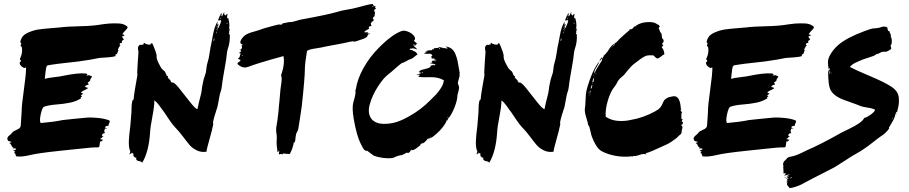

<svg xmlns="http://www.w3.org/2000/svg" viewBox="-20 -787 4684 989"><path d="M610.5 -609.5Q620 -609.5 621 -604.8Q621 -603.8 618.6 -602.9Q616.2 -601.9 612.9 -601Q609.5 -600 608.6 -599Q607.6 -598.1 613.3 -590.5Q620 -582.9 616.2 -581Q611.4 -581 606.7 -573.3Q609.5 -569.5 608.6 -567.6Q607.6 -565.7 605.2 -565.7Q602.9 -565.7 599.5 -564.8Q596.2 -563.8 595.2 -561.9H599L597.1 -560L595.2 -557.1Q596.2 -556.2 597.6 -556.2Q599 -556.2 600 -552.4Q594.3 -548.6 586.7 -531.4L591.4 -528.6Q587.6 -526.7 586.7 -521Q585.7 -515.2 583.3 -511Q581 -506.7 574.3 -505.7Q574.3 -501.9 576.2 -498.1Q561.9 -493.3 533.3 -491.4Q504.8 -489.5 492.4 -488.6Q454.3 -480 384.8 -470.5Q368.6 -468.6 338.1 -465.2Q307.6 -461.9 283.8 -459Q260 -456.2 249.5 -454.3Q245.7 -453.3 238.1 -452.4Q230.5 -451.4 226.7 -450.5Q222.9 -449.5 221 -446.7Q216.2 -441 210.5 -381Q225.7 -385.7 259.5 -389.5Q293.3 -393.3 303.8 -396.2Q382.9 -412.4 420 -408.6Q432.4 -406.7 428.6 -401Q426.7 -398.1 423.8 -396.2Q439 -402.9 446.7 -396.2Q453.3 -394.3 453.8 -392.4Q454.3 -390.5 451.9 -388.1Q449.5 -385.7 447.1 -381.9Q444.8 -378.1 444.8 -375.2Q444.8 -371.4 441.9 -369Q439 -366.7 436.7 -365.2Q434.3 -363.8 432.4 -361.9Q430.5 -360 433.3 -359Q439 -352.4 435.2 -351.4Q431.4 -350.5 424.8 -347.6Q418.1 -344.8 418.1 -340Q420 -338.1 427.6 -336.2Q435.2 -334.3 431.4 -331.4Q426.7 -327.6 409.5 -320Q398.1 -313.3 397.6 -311Q397.1 -308.6 408.6 -304.8L402.9 -300Q401.9 -300 400 -298.6Q398.1 -297.1 396.2 -296.2Q396.2 -295.2 399.5 -293.3Q402.9 -291.4 402.9 -289.5Q401.9 -289.5 400.5 -289Q399 -288.6 397.1 -287.6L395.2 -286.7Q396.2 -284.8 397.1 -282.9Q398.1 -281.9 398.1 -281Q373.3 -264.8 340.5 -258.1Q307.6 -251.4 269 -248.6Q230.5 -245.7 206.7 -237.1Q197.1 -233.3 189.5 -196.7Q181.9 -160 190.5 -153.3Q257.1 -159 302.9 -168.6Q312.4 -169.5 361 -174.8Q409.5 -180 430 -181.4Q450.5 -182.9 484.8 -179.5Q519 -176.2 542.9 -166.7Q545.7 -163.8 545.2 -160Q544.8 -156.2 542.9 -153.8Q541 -151.4 540 -147.6Q539 -143.8 540 -140Q522.9 -137.1 520 -135.2Q523.8 -134.3 527.6 -133.3Q526.7 -132.4 523.8 -131.4Q518.1 -127.6 518.6 -127.1Q519 -126.7 524.3 -125.7Q529.5 -124.8 533.3 -123.8Q530.5 -121.9 521 -122.9Q513.3 -113.3 521 -101Q508.6 -101.9 504.8 -90.5Q504.8 -88.6 505.2 -88.1Q505.7 -87.6 508.6 -87.1Q511.4 -86.7 513.3 -85.7Q513.3 -84.8 508.6 -82.9Q503.8 -81 504.8 -77.1L497.1 -72.4L496.2 -70.5Q499 -70.5 502.9 -68.6Q508.6 -66.7 510.5 -66.7L509.5 -65.7Q504.8 -57.1 495.2 -58.1Q495.2 -54.3 494.3 -48.6Q492.4 -32.4 490.5 -30Q488.6 -27.6 478.1 -27.6Q474.3 -27.6 465.7 -27.6Q457.1 -27.6 448.6 -26.7Q421 -23.8 368.6 -18.6Q316.2 -13.3 291.4 -10.5Q174.3 1.9 137.1 11.4Q89.5 22.9 62.9 18.1Q61.9 17.1 61.4 13.3Q61 9.5 59 5.7Q57.1 1.9 53.3 1Q52.4 -1.9 59 -5.7Q58.1 -6.7 53.8 -8.1Q49.5 -9.5 49 -10Q48.6 -10.5 50 -11.4Q51.4 -12.4 53.8 -13.3Q56.2 -14.3 58.6 -15.2Q61 -16.2 62.4 -17.6Q63.8 -19 62.9 -21Q53.3 -22.9 47.6 -26.7Q41.9 -30.5 40.5 -34.8Q39 -39 35.7 -43.8Q32.4 -48.6 28.6 -49.5Q26.7 -50.5 30.5 -51.4Q32.4 -52.4 35.2 -53.3Q41 -55.2 40 -55.2Q39 -57.1 31 -58.6Q22.9 -60 21.9 -61.9Q16.2 -69.5 18.1 -75.7Q20 -81.9 23.3 -85.2Q26.7 -88.6 32.9 -93.3Q39 -98.1 41.9 -102.9Q46.7 -110.5 66.2 -118.6Q85.7 -126.7 86.7 -139Q86.7 -145.7 89 -172.4Q91.4 -199 91.4 -210.5Q91.4 -244.8 102.9 -323.8Q114.3 -402.9 114.3 -439Q112.4 -440 108.1 -437.6Q103.8 -435.2 102.9 -437.1Q95.2 -441.9 91.9 -444.3Q88.6 -446.7 85.2 -451.4Q81.9 -456.2 81 -462.9Q81 -464.8 84.8 -468.6Q88.6 -472.4 88.6 -474.3L86.7 -476.2Q84.8 -477.1 83.3 -479.5Q81.9 -481.9 82.9 -483.8L89.5 -501Q94.3 -514.3 93.8 -531.4Q93.3 -548.6 86.7 -549.5Q85.7 -550.5 86.2 -552.4Q86.7 -554.3 88.1 -558.6Q89.5 -562.9 89.5 -563.8Q89.5 -565.7 87.1 -566.7Q84.8 -567.6 84.8 -569.5Q85.7 -581.9 93.3 -594.3Q102.9 -610.5 130 -621.4Q157.1 -632.4 181.9 -635.7Q206.7 -639 242.9 -641.9Q279 -644.8 288.6 -645.7Q324.8 -650.5 392.4 -651.9Q460 -653.3 501.9 -661Q509.5 -661.9 519.5 -663.3Q529.5 -664.8 541.4 -665.7Q553.3 -666.7 566.7 -666.7Q580 -666.7 591.4 -666.2Q602.9 -665.7 612.4 -662.9Q621.9 -660 626.7 -656.2Q635.2 -652.4 636.7 -648.6Q638.1 -644.8 634.8 -640Q631.4 -635.2 626.7 -631Q621.9 -626.7 617.1 -620.5Q612.4 -614.3 610.5 -609.5ZM54.3 -20Q51.4 -21.9 48.6 -21.9Q45.7 -21.9 44.8 -21Q44.8 -20 45.7 -19Q46.7 -18.1 47.6 -19Q53.3 -19 54.3 -20Z M1158.1 -609.5Q1162.9 -617.1 1163.8 -603.8Q1164.8 -569.5 1155.2 -541Q1148.6 -523.8 1144.8 -479Q1143.8 -469.5 1129.5 -390.5Q1127.6 -381.9 1125.7 -366.2Q1123.8 -350.5 1121.9 -336.7Q1120 -322.9 1116.2 -313.3Q1112.4 -302.9 1110 -289Q1107.6 -275.2 1105.7 -265.2Q1103.8 -255.2 1101.4 -242.9Q1099 -230.5 1095.2 -221.9Q1094.3 -219 1090.5 -206.2Q1086.7 -193.3 1083.8 -184.8Q1081 -176.2 1079 -165.7Q1076.2 -156.2 1078.1 -150.5Q1079 -145.7 1075.7 -134.3Q1072.4 -122.9 1072.4 -119Q1070.5 -111.4 1066.7 -97.6Q1062.9 -83.8 1061.9 -80Q1060 -72.4 1055.7 -57.1Q1051.4 -41.9 1048.1 -29Q1044.8 -16.2 1043.8 -5.7Q1017.1 -1 993.8 -12.4Q970.5 -23.8 956.7 -40Q942.9 -56.2 922.9 -82.9Q902.9 -109.5 891.4 -121Q881 -131.4 870 -145.2Q859 -159 844.8 -180.5Q830.5 -201.9 826.7 -207.6Q823.8 -211.4 815.7 -222.4Q807.6 -233.3 802.4 -241Q797.1 -248.6 789.5 -257.1Q781.9 -265.7 775.2 -269.5Q775.2 -240 764.8 -185.7Q754.3 -131.4 753.3 -107.6Q746.7 -3.8 712.4 51.4Q708.6 44.8 700 43.8Q691.4 42.9 685.7 39Q680 35.2 681.9 24.8Q680 21.9 677.1 24.8Q677.1 26.7 675.2 26.7Q675.2 21.9 670 19Q664.8 16.2 667.6 6.7Q666.7 2.9 662.9 0Q661.9 1 661.4 2.9Q661 4.8 659 5.7L657.1 -1Q654.3 0 654.3 4.8Q650.5 3.8 648.6 8.6Q646.7 8.6 647.6 4.8Q648.6 1 650.5 -2.9Q651.4 -5.7 650.5 -9.5Q646.7 -16.2 644.8 -30.5Q642.9 -44.8 643.8 -62.4Q644.8 -80 646.2 -95.2Q647.6 -110.5 649.5 -123.8Q651.4 -137.1 651.4 -139Q652.4 -150.5 654.3 -174.8Q656.2 -199 657.1 -210.5Q657.1 -212.4 657.6 -230.5Q658.1 -248.6 660 -259.5Q661.9 -270.5 666.7 -276.2Q667.6 -272.4 668.6 -271.4Q668.6 -282.9 670.5 -296.7Q672.4 -310.5 675.2 -327.6Q678.1 -344.8 680 -355.2Q681 -361.9 683.3 -374.3Q685.7 -386.7 687.1 -395.7Q688.6 -404.8 686.7 -413.3L689.5 -464.8Q691.4 -489.5 692.4 -506.7L693.3 -522.9Q689.5 -532.4 691 -542.4Q692.4 -552.4 702.9 -557.1L704.8 -556.2L705.7 -555.2Q706.7 -555.2 711 -556.2Q715.2 -557.1 718.1 -558.1Q721 -559 721 -560Q721 -561.9 720 -563.8Q719 -566.7 721.9 -566.7Q729.5 -560 740.5 -558.1Q751.4 -556.2 755.2 -557.1Q755.2 -561 756.2 -561Q759 -561 761.9 -565.7Q763.8 -565.7 769.5 -552.9Q775.2 -540 781.4 -522.4Q787.6 -504.8 786.7 -495.2Q785.7 -484.8 797.1 -461.4Q808.6 -438.1 815.2 -430.5Q815.2 -432.4 821.9 -424.8Q828.6 -418.1 829.5 -419Q835.2 -408.6 835.2 -401.9Q836.2 -402.9 838.1 -403.8Q837.1 -397.1 841 -396.2Q843.8 -395.2 845.7 -394.3Q844.8 -391.4 843.8 -388.6Q845.7 -384.8 855.2 -376.2Q857.1 -373.3 858.1 -373.3Q859 -365.7 865.7 -361Q874.3 -367.6 901 -334.8Q927.6 -301.9 956.7 -264.3Q985.7 -226.7 997.1 -224.8Q1001 -247.6 1016.2 -305.7Q1018.1 -313.3 1019 -322.4Q1020 -331.4 1021.4 -341Q1022.9 -350.5 1024.8 -358.1Q1027.6 -376.2 1036.2 -400Q1041 -410.5 1042.9 -431.4Q1044.8 -452.4 1048.6 -462.9Q1055.2 -481.9 1060 -515.7Q1064.8 -549.5 1068.6 -562.9Q1070.5 -570.5 1075.2 -598.6Q1080 -626.7 1086.7 -646.2Q1093.3 -665.7 1101 -675.2Q1101.9 -675.2 1101.4 -673.3Q1101 -671.4 1100 -667.1Q1099 -662.9 1099 -660Q1101 -659 1102.9 -661.9Q1104.8 -663.8 1105.7 -662.9Q1101.9 -650.5 1099 -636.2Q1104.8 -640 1113.3 -661Q1121.9 -681.9 1117.1 -685.7Q1113.3 -681 1113.3 -680Q1110.5 -682.9 1109 -683.3Q1107.6 -683.8 1105.2 -681.9Q1102.9 -680 1101.9 -680Q1109.5 -700 1113.8 -709.5Q1118.1 -719 1122.9 -718.1Q1122.9 -717.1 1121.9 -713.3Q1121 -709.5 1120.5 -706.7Q1120 -703.8 1121 -702.9Q1126.7 -704.8 1133.3 -722.9L1135.2 -725.7Q1135.2 -724.8 1135.2 -722.9Q1135.2 -721 1134.8 -718.6Q1134.3 -716.2 1134.3 -715.2Q1136.2 -713.3 1137.6 -710.5Q1139 -707.6 1139.5 -707.6Q1140 -707.6 1143.8 -708.6Q1144.8 -709.5 1146.7 -712.9Q1148.6 -716.2 1151.4 -716.2V-712.4Q1151.4 -711.4 1150.5 -706.7Q1148.6 -694.3 1150.5 -693.8Q1152.4 -693.3 1153.8 -692.9Q1155.2 -692.4 1156.2 -692.4Q1166.7 -651.4 1157.1 -634.3Q1161.9 -637.1 1162.9 -642.9Q1163.8 -641.9 1163.8 -638.1L1162.9 -634.3Q1162.9 -630.5 1161.9 -630.5Q1159 -626.7 1161 -623.8Q1161.9 -624.8 1160 -616.2Q1158.1 -611.4 1158.1 -609.5ZM1099 -655.2 1096.2 -653.3 1097.1 -646.7 1099 -649.5Q1100 -655.2 1099 -655.2ZM1095.2 -642.9Q1094.3 -643.8 1094.3 -644.8Q1095.2 -641 1096.2 -640ZM1079 -576.2 1083.8 -579Q1083.8 -581 1083.8 -583.3Q1083.8 -585.7 1083.8 -587.6Q1083.8 -589.5 1081.9 -588.6ZM1092.4 -633.3V-632.4L1094.3 -633.3Q1095.2 -637.1 1093.3 -638.1Q1093.3 -637.1 1092.9 -635.7Q1092.4 -634.3 1092.4 -633.3ZM1096.2 -617.1Q1099 -621.9 1097.1 -625.7Q1094.3 -619 1094.3 -615.2L1096.2 -616.2ZM1096.2 -618.1V-617.1Q1096.2 -617.1 1096.2 -618.1ZM1100 -629.5V-630.5Q1101 -633.3 1100 -635.2Q1099 -631.4 1098.1 -629.5ZM1116.2 -709.5 1115.2 -703.8 1117.1 -706.7 1119 -710.5Q1118.1 -712.4 1116.2 -709.5ZM1118.1 -691.4 1119 -697.1 1116.2 -694.3 1115.2 -687.6ZM1150.5 -665.7Q1152.4 -668.6 1151.4 -669.5Q1145.7 -669.5 1148.6 -663.8Z M1227.6 -501.9Q1224.8 -501 1225.2 -500Q1225.7 -499 1226.7 -498.6Q1227.6 -498.1 1227.6 -499Q1227.6 -499 1231.4 -501.9Q1231.4 -501.9 1227.6 -501.9ZM1905.7 -728.6Q1905.7 -728.6 1910.5 -727.6Q1912.4 -726.7 1911.9 -724.3Q1911.4 -721.9 1910.5 -714.8Q1909.5 -707.6 1909.5 -702.9Q1903.8 -702.9 1900 -689.5Q1903.8 -688.6 1904.8 -687.6Q1905.7 -676.2 1894.3 -675.2Q1895.2 -673.3 1893.3 -671Q1891.4 -668.6 1890 -666.7Q1888.6 -664.8 1890.5 -662.9Q1891.4 -656.2 1894.3 -654.3L1889.5 -652.4Q1880 -650.5 1879 -647.6L1880 -644.8Q1883.8 -641 1878.6 -637.6Q1873.3 -634.3 1865.2 -630Q1857.1 -625.7 1857.1 -621Q1860 -620 1864.3 -620.5Q1868.6 -621 1872.4 -620.5Q1876.2 -620 1877.1 -618.1Q1871.4 -613.3 1872.4 -613.8Q1873.3 -614.3 1881.9 -614.3Q1883.8 -614.3 1884.8 -613.3Q1886.7 -611.4 1883.8 -611.4L1875.2 -609.5Q1874.3 -602.9 1871.4 -599Q1868.6 -595.2 1862.4 -591.9Q1856.2 -588.6 1852.4 -587.1Q1848.6 -585.7 1836.7 -581.9Q1824.8 -578.1 1820 -576.2Q1807.6 -571.4 1802.9 -573.3Q1798.1 -575.2 1784.8 -572.4Q1758.1 -565.7 1707.6 -556.7Q1657.1 -547.6 1632.4 -541.9Q1628.6 -541 1615.2 -539Q1601.9 -537.1 1591.4 -535.2Q1581 -533.3 1571.4 -530Q1561.9 -526.7 1561 -521.9Q1551.4 -465.7 1550.5 -435.2Q1550.5 -386.7 1534.3 -239Q1533.3 -228.6 1526.2 -184.3Q1519 -140 1517.1 -126.7Q1516.2 -117.1 1509.5 -105.7Q1503.8 -97.1 1502.4 -78.6Q1501 -60 1498.1 -52.4Q1495.2 -52.4 1495.2 -55.2Q1495.2 -57.1 1494.3 -58.1Q1489.5 -23.8 1472.4 6.7Q1470.5 5.7 1455.7 5.2Q1441 4.8 1437.1 3.8Q1437.1 4.8 1436.7 6.2Q1436.2 7.6 1436.2 8.6Q1428.6 3.8 1417.1 8.6Q1416.2 8.6 1416.7 3.3Q1417.1 -1.9 1418.1 -6.7Q1419 -11.4 1418.1 -11.4Q1418.1 -13.3 1414.3 -6.7Q1410.5 -1.9 1409.5 -3.8Q1403.8 -46.7 1404.8 -57.1Q1407.6 -83.8 1402.9 -105.7Q1401.9 -120 1402.9 -129Q1403.8 -138.1 1407.1 -156.2Q1410.5 -174.3 1410.5 -181Q1411.4 -187.6 1412.9 -198.6Q1414.3 -209.5 1415.2 -221Q1416.2 -232.4 1417.1 -244.3Q1418.1 -256.2 1419.5 -267.1Q1421 -278.1 1421 -284.8Q1424.8 -334.3 1427.6 -347.6Q1434.3 -388.6 1427.6 -398.1Q1448.6 -459 1440 -498.1Q1304.8 -461 1259 -442.9Q1235.2 -433.3 1212.4 -449.5Q1197.1 -459 1207.6 -465.7Q1215.2 -470.5 1217.6 -473.3Q1220 -476.2 1217.1 -479Q1216.2 -480 1212.4 -481Q1201.9 -483.8 1207.6 -486.7Q1213.3 -488.6 1215.7 -499.5Q1218.1 -510.5 1221 -510.5Q1211.4 -513.3 1211.4 -515.2Q1221 -519 1221 -522.9Q1220 -524.8 1220 -527.1Q1220 -529.5 1219 -529.5Q1217.1 -533.3 1214.3 -529.5Q1214.3 -532.4 1215.7 -532.4Q1217.1 -532.4 1218.6 -531.9Q1220 -531.4 1221.9 -533.3Q1230.5 -541.9 1223.8 -553.3Q1229.5 -553.3 1230.5 -556.2Q1211.4 -563.8 1221.4 -581Q1231.4 -598.1 1245.7 -607.6Q1256.2 -614.3 1269.5 -618.6Q1282.9 -622.9 1300 -627.6Q1317.1 -632.4 1325.7 -636.2Q1338.1 -641 1377.6 -651.4Q1417.1 -661.9 1417.1 -661Q1426.7 -659 1433.3 -661Q1432.4 -663.8 1433.3 -664.8Q1436.2 -666.7 1446.2 -668.6Q1456.2 -670.5 1465.7 -672.4Q1475.2 -674.3 1478.1 -673.3Q1484.8 -673.3 1503.8 -679Q1522.9 -684.8 1527.6 -685.7Q1668.6 -711.4 1713.3 -724.8Q1736.2 -732.4 1766.2 -737.1Q1796.2 -741.9 1817.1 -747.6Q1881.9 -765.7 1900 -766.7Q1901.9 -757.1 1916.2 -752.4Q1916.2 -750.5 1913.3 -750.5L1911.4 -748.6Q1911.4 -747.6 1913.8 -745.7Q1916.2 -743.8 1916.2 -741Q1908.6 -740 1908.1 -735.2Q1907.6 -730.5 1905.7 -728.6ZM1899 -686.7Q1897.1 -685.7 1894.3 -687.6ZM1898.1 -751.4Q1903.8 -750.5 1903.8 -754.3L1898.1 -755.2Z M2345.7 -401.9Q2347.6 -401.9 2347.6 -403.8Q2347.6 -405.7 2348.6 -406.7Q2348.6 -399 2344.8 -385.7Q2341 -372.4 2339 -364.3Q2337.1 -356.2 2342.9 -344.8Q2346.7 -339 2341.9 -318.1Q2341.9 -318.1 2336.2 -297.1Q2336.2 -272.4 2322.4 -236.7Q2308.6 -201 2291.4 -179Q2291.4 -179 2291.4 -183.8Q2290.5 -181 2289 -177.1Q2287.6 -173.3 2285.7 -170Q2283.8 -166.7 2281.9 -162.9Q2280 -163.8 2280.5 -166.2Q2281 -168.6 2279 -169.5Q2278.1 -161.9 2279 -160Q2264.8 -134.3 2244.3 -113.3Q2223.8 -92.4 2210.5 -83.3Q2197.1 -74.3 2196.2 -75.2Q2195.2 -80 2199 -82.9Q2197.1 -83.8 2195.7 -80Q2194.3 -76.2 2191 -72.4Q2187.6 -68.6 2186.7 -69.5Q2187.6 -74.3 2190.5 -77.1L2187.6 -75.2Q2183.8 -73.3 2178.1 -66.2Q2172.4 -59 2166.2 -53.8Q2160 -48.6 2156.2 -47.6V-51.4Q2153.3 -49.5 2151 -47.1Q2148.6 -44.8 2143.8 -42.9Q2142.9 -41.9 2147.6 -41Q2145.7 -39 2139.5 -34.3Q2133.3 -29.5 2130 -27.1Q2126.7 -24.8 2121.4 -21Q2116.2 -17.1 2111 -15.2Q2105.7 -13.3 2100 -12.4Q2100 -14.3 2101 -15.2Q2100 -16.2 2099 -17.1Q2097.1 -10.5 2089.5 -3.3Q2081.9 3.8 2076.2 0L2082.9 -4.8Q2081.9 -4.8 2072.9 0.5Q2063.8 5.7 2054.8 10Q2045.7 14.3 2042.9 12.4L2036.2 14.3Q2029.5 16.2 2022.4 18.6Q2015.2 21 2014.3 21.9Q2001 31.4 1956.2 26.7Q1912.4 21 1896.2 9.5Q1901 9.5 1901.9 9.5Q1896.2 8.6 1891 4.3Q1885.7 0 1879 -4.8Q1872.4 -9.5 1869.5 -12.4Q1868.6 -9.5 1872.4 -8.6Q1865.7 -9.5 1861 -11.9Q1856.2 -14.3 1852.9 -19.5Q1849.5 -24.8 1847.6 -28.1Q1845.7 -31.4 1842.4 -38.6Q1839 -45.7 1837.1 -48.6Q1817.1 -88.6 1801.9 -175.2Q1792.4 -232.4 1800 -260Q1816.2 -310.5 1809.5 -324.8Q1810.5 -324.8 1812.4 -323.8Q1820 -379 1852.4 -436.7Q1884.8 -494.3 1931.4 -541Q1998.1 -608.6 2049.5 -627.6Q2061 -631.4 2079.5 -624.8Q2098.1 -618.1 2110 -605.2Q2121.9 -592.4 2116.2 -581.9Q2106.7 -578.1 2123.8 -566.7Q2125.7 -565.7 2127.6 -563.8Q2121.9 -548.6 2109.5 -553.3V-551.4Q2123.8 -541 2129.5 -531.4Q2118.1 -538.1 2099 -538.1Q2101 -537.1 2101.9 -535.2Q2099 -537.1 2091.4 -536.2L2090.5 -534.3Q2090.5 -532.4 2090.5 -531.4Q2092.4 -530.5 2095.2 -530Q2098.1 -529.5 2101 -529Q2103.8 -528.6 2106.7 -527.6Q2107.6 -524.8 2108.6 -524.8Q2124.8 -521 2130.5 -505.7Q2124.8 -503.8 2115.2 -494.8Q2105.7 -485.7 2096.2 -482.9Q2087.6 -481 2072.4 -471.9Q2057.1 -462.9 2049.5 -461.9Q2038.1 -454.3 2014.8 -433.3Q1991.4 -412.4 1981 -404.8Q1956.2 -386.7 1927.1 -341.9Q1898.1 -297.1 1884.8 -250Q1871.4 -202.9 1894.3 -173.3Q1916.2 -149.5 1954.8 -149Q1993.3 -148.6 2024.3 -159Q2055.2 -169.5 2086.7 -187.6Q2147.6 -221 2196.2 -270.5Q2216.2 -290.5 2225.7 -300Q2235.2 -309.5 2249 -330Q2262.9 -350.5 2265.7 -367.6Q2263.8 -368.6 2262.9 -368.6Q2266.7 -369.5 2268.6 -371.4Q2240 -391.4 2187.6 -389.5Q2141.9 -387.6 2132.4 -393.3Q2138.1 -393.3 2143.8 -401.9Q2129.5 -398.1 2124.8 -401.9Q2142.9 -403.8 2148.6 -410.5Q2142.9 -410.5 2138.1 -406.7Q2138.1 -409.5 2138.6 -409.5Q2139 -409.5 2140.5 -409.5Q2141.9 -409.5 2144.3 -410.5Q2146.7 -411.4 2148.6 -413.3Q2138.1 -413.3 2138.1 -415.2Q2143.8 -415.2 2145.7 -418.1Q2143.8 -418.1 2141 -417.1Q2139 -416.2 2138.1 -416.2V-418.1Q2142.9 -424.8 2156.2 -428.1Q2169.5 -431.4 2182.9 -435.2Q2196.2 -439 2199 -446.7Q2199 -447.6 2198.1 -449.5Q2204.8 -449.5 2209 -451.4Q2213.3 -453.3 2216.2 -454.3Q2216.2 -453.3 2213.3 -450.5Q2219 -449.5 2223.8 -455.2Q2221.9 -457.1 2191.4 -461.9Q2192.4 -461.9 2192.9 -461.9Q2193.3 -461.9 2194.3 -461.9Q2199 -462.9 2200.5 -463.3Q2201.9 -463.8 2204.8 -465.2Q2207.6 -466.7 2206.7 -468.6Q2205.7 -470.5 2202.9 -473.3Q2225.7 -475.2 2229.5 -478.1Q2221.9 -480 2217.1 -480Q2217.1 -481 2218.1 -482.4Q2219 -483.8 2219 -484.8Q2201.9 -486.7 2201.9 -485.7Q2205.7 -487.6 2205.7 -489.5Q2194.3 -491.4 2206.7 -500Q2207.6 -501 2205.7 -502.9L2204.8 -504.8Q2200 -510.5 2192.4 -510.5Q2184.8 -510.5 2178.1 -509.5L2173.3 -510.5Q2166.7 -510.5 2163.8 -512.4Q2163.8 -513.3 2167.6 -514.8Q2171.4 -516.2 2176.2 -518.1Q2181 -520 2182.9 -521.9Q2182.9 -522.9 2179.5 -521.9Q2176.2 -521 2173.3 -520.5Q2170.5 -520 2170.5 -521Q2180 -528.6 2205.7 -528.6Q2205.7 -531.4 2205.7 -533.3Q2214.3 -533.3 2216.2 -535.2Q2213.3 -537.1 2212.4 -538.1Q2216.2 -538.1 2242.9 -541Q2240 -541.9 2237.1 -545.7Q2254.3 -542.9 2268.6 -538.1L2267.6 -540Q2268.6 -540 2276.7 -538.1Q2284.8 -536.2 2286.7 -535.2Q2284.8 -537.1 2281.9 -540Q2283.8 -541 2285.7 -541Q2279 -542.9 2275.2 -547.6Q2293.3 -545.7 2306.2 -535.7Q2319 -525.7 2326.2 -507.6Q2333.3 -489.5 2336.7 -474.3Q2340 -459 2343.3 -437.6Q2346.7 -416.2 2348.6 -407.6H2347.6Q2345.7 -407.6 2345.7 -405.7Q2345.7 -403.8 2345.7 -401.9ZM2217.1 -529.5 2215.2 -530.5H2209.5L2208.6 -529.5ZM2160 -420Q2158.1 -416.2 2153.3 -418.1ZM2159 -411.4V-413.3H2152.4V-410.5Q2156.2 -408.6 2159 -411.4ZM2213.3 -449.5H2217.1Q2215.2 -447.6 2213.3 -449.5ZM2217.1 -471.4Q2220 -469.5 2223.8 -471.4ZM2242.9 -535.2H2246.7Q2245.7 -538.1 2245.7 -540Q2244.8 -540 2242.9 -541Q2241.9 -538.1 2242.9 -535.2ZM2120 -556.2Q2117.1 -557.1 2113.3 -558.6Q2109.5 -560 2106.7 -561Q2110.5 -556.2 2118.1 -555.2ZM1801 -194.3Q1801 -188.6 1802.9 -186.7Q1801.9 -192.4 1801 -194.3ZM2093.3 -9.5V-12.4H2091.4V-9.5ZM2108.6 -18.1 2104.8 -20H2108.6ZM2286.7 -181.9Q2288.6 -183.8 2288.6 -185.7Q2286.7 -185.7 2285.7 -184.8Q2284.8 -183.8 2285.7 -181H2286.7Z M2945.7 -609.5Q2950.5 -617.1 2951.4 -603.8Q2952.4 -569.5 2942.9 -541Q2936.2 -523.8 2932.4 -479Q2931.4 -469.5 2917.1 -390.5Q2915.2 -381.9 2913.3 -366.2Q2911.4 -350.5 2909.5 -336.7Q2907.6 -322.9 2903.8 -313.3Q2900 -302.9 2897.6 -289Q2895.2 -275.2 2893.3 -265.2Q2891.4 -255.2 2889 -242.9Q2886.7 -230.5 2882.9 -221.9Q2881.9 -219 2878.1 -206.2Q2874.3 -193.3 2871.4 -184.8Q2868.6 -176.2 2866.7 -165.7Q2863.8 -156.2 2865.7 -150.5Q2866.7 -145.7 2863.3 -134.3Q2860 -122.9 2860 -119Q2858.1 -111.4 2854.3 -97.6Q2850.5 -83.8 2849.5 -80Q2847.6 -72.4 2843.3 -57.1Q2839 -41.9 2835.7 -29Q2832.4 -16.2 2831.4 -5.7Q2804.8 -1 2781.4 -12.4Q2758.1 -23.8 2744.3 -40Q2730.5 -56.2 2710.5 -82.9Q2690.5 -109.5 2679 -121Q2668.6 -131.4 2657.6 -145.2Q2646.7 -159 2632.4 -180.5Q2618.1 -201.9 2614.3 -207.6Q2611.4 -211.4 2603.3 -222.4Q2595.2 -233.3 2590 -241Q2584.8 -248.6 2577.1 -257.1Q2569.5 -265.7 2562.9 -269.5Q2562.9 -240 2552.4 -185.7Q2541.9 -131.4 2541 -107.6Q2534.3 -3.8 2500 51.4Q2496.2 44.8 2487.6 43.8Q2479 42.9 2473.3 39Q2467.6 35.2 2469.5 24.8Q2467.6 21.9 2464.8 24.8Q2464.8 26.7 2462.9 26.7Q2462.9 21.9 2457.6 19Q2452.4 16.2 2455.2 6.7Q2454.3 2.9 2450.5 0Q2449.5 1 2449 2.9Q2448.6 4.8 2446.7 5.7L2444.8 -1Q2441.9 0 2441.9 4.8Q2438.1 3.8 2436.2 8.6Q2434.3 8.6 2435.2 4.8Q2436.2 1 2438.1 -2.9Q2439 -5.7 2438.1 -9.5Q2434.3 -16.2 2432.4 -30.5Q2430.5 -44.8 2431.4 -62.4Q2432.4 -80 2433.8 -95.2Q2435.2 -110.5 2437.1 -123.8Q2439 -137.1 2439 -139Q2440 -150.5 2441.9 -174.8Q2443.8 -199 2444.8 -210.5Q2444.8 -212.4 2445.2 -230.5Q2445.7 -248.6 2447.6 -259.5Q2449.5 -270.5 2454.3 -276.2Q2455.2 -272.4 2456.2 -271.4Q2456.2 -282.9 2458.1 -296.7Q2460 -310.5 2462.9 -327.6Q2465.7 -344.8 2467.6 -355.2Q2468.6 -361.9 2471 -374.3Q2473.3 -386.7 2474.8 -395.7Q2476.2 -404.8 2474.3 -413.3L2477.1 -464.8Q2479 -489.5 2480 -506.7L2481 -522.9Q2477.1 -532.4 2478.6 -542.4Q2480 -552.4 2490.5 -557.1L2492.4 -556.2L2493.3 -555.2Q2494.3 -555.2 2498.6 -556.2Q2502.9 -557.1 2505.7 -558.1Q2508.6 -559 2508.6 -560Q2508.6 -561.9 2507.6 -563.8Q2506.7 -566.7 2509.5 -566.7Q2517.1 -560 2528.1 -558.1Q2539 -556.2 2542.9 -557.1Q2542.9 -561 2543.8 -561Q2546.7 -561 2549.5 -565.7Q2551.4 -565.7 2557.1 -552.9Q2562.9 -540 2569 -522.4Q2575.2 -504.8 2574.3 -495.2Q2573.3 -484.8 2584.8 -461.4Q2596.2 -438.1 2602.9 -430.5Q2602.9 -432.4 2609.5 -424.8Q2616.2 -418.1 2617.1 -419Q2622.9 -408.6 2622.9 -401.9Q2623.8 -402.9 2625.7 -403.8Q2624.8 -397.1 2628.6 -396.2Q2631.4 -395.2 2633.3 -394.3Q2632.4 -391.4 2631.4 -388.6Q2633.3 -384.8 2642.9 -376.2Q2644.8 -373.3 2645.7 -373.3Q2646.7 -365.7 2653.3 -361Q2661.9 -367.6 2688.6 -334.8Q2715.2 -301.9 2744.3 -264.3Q2773.3 -226.7 2784.8 -224.8Q2788.6 -247.6 2803.8 -305.7Q2805.7 -313.3 2806.7 -322.4Q2807.6 -331.4 2809 -341Q2810.5 -350.5 2812.4 -358.1Q2815.2 -376.2 2823.8 -400Q2828.6 -410.5 2830.5 -431.4Q2832.4 -452.4 2836.2 -462.9Q2842.9 -481.9 2847.6 -515.7Q2852.4 -549.5 2856.2 -562.9Q2858.1 -570.5 2862.9 -598.6Q2867.6 -626.7 2874.3 -646.2Q2881 -665.7 2888.6 -675.2Q2889.5 -675.2 2889 -673.3Q2888.6 -671.4 2887.6 -667.1Q2886.7 -662.9 2886.7 -660Q2888.6 -659 2890.5 -661.9Q2892.4 -663.8 2893.3 -662.9Q2889.5 -650.5 2886.7 -636.2Q2892.4 -640 2901 -661Q2909.5 -681.9 2904.8 -685.7Q2901 -681 2901 -680Q2898.1 -682.9 2896.7 -683.3Q2895.2 -683.8 2892.9 -681.9Q2890.5 -680 2889.5 -680Q2897.1 -700 2901.4 -709.5Q2905.7 -719 2910.5 -718.1Q2910.5 -717.1 2909.5 -713.3Q2908.6 -709.5 2908.1 -706.7Q2907.6 -703.8 2908.6 -702.9Q2914.3 -704.8 2921 -722.9L2922.9 -725.7Q2922.9 -724.8 2922.9 -722.9Q2922.9 -721 2922.4 -718.6Q2921.9 -716.2 2921.9 -715.2Q2923.8 -713.3 2925.2 -710.5Q2926.7 -707.6 2927.1 -707.6Q2927.6 -707.6 2931.4 -708.6Q2932.4 -709.5 2934.3 -712.9Q2936.2 -716.2 2939 -716.2V-712.4Q2939 -711.4 2938.1 -706.7Q2936.2 -694.3 2938.1 -693.8Q2940 -693.3 2941.4 -692.9Q2942.9 -692.4 2943.8 -692.4Q2954.3 -651.4 2944.8 -634.3Q2949.5 -637.1 2950.5 -642.9Q2951.4 -641.9 2951.4 -638.1L2950.5 -634.3Q2950.5 -630.5 2949.5 -630.5Q2946.7 -626.7 2948.6 -623.8Q2949.5 -624.8 2947.6 -616.2Q2945.7 -611.4 2945.7 -609.5ZM2886.7 -655.2 2883.8 -653.3 2884.8 -646.7 2886.7 -649.5Q2887.6 -655.2 2886.7 -655.2ZM2882.9 -642.9Q2881.9 -643.8 2881.9 -644.8Q2882.9 -641 2883.8 -640ZM2866.7 -576.2 2871.4 -579Q2871.4 -581 2871.4 -583.3Q2871.4 -585.7 2871.4 -587.6Q2871.4 -589.5 2869.5 -588.6ZM2880 -633.3V-632.4L2881.9 -633.3Q2882.9 -637.1 2881 -638.1Q2881 -637.1 2880.5 -635.7Q2880 -634.3 2880 -633.3ZM2883.8 -617.1Q2886.7 -621.9 2884.8 -625.7Q2881.9 -619 2881.9 -615.2L2883.8 -616.2ZM2883.8 -618.1V-617.1Q2883.8 -617.1 2883.8 -618.1ZM2887.6 -629.5V-630.5Q2888.6 -633.3 2887.6 -635.2Q2886.7 -631.4 2885.7 -629.5ZM2903.8 -709.5 2902.9 -703.8 2904.8 -706.7 2906.7 -710.5Q2905.7 -712.4 2903.8 -709.5ZM2905.7 -691.4 2906.7 -697.1 2903.8 -694.3 2902.9 -687.6ZM2938.1 -665.7Q2940 -668.6 2939 -669.5Q2933.3 -669.5 2936.2 -663.8Z M3488.6 -141.9Q3494.3 -138.1 3495.2 -133.8Q3496.2 -129.5 3493.8 -122.9Q3491.4 -116.2 3491.4 -112.4Q3491.4 -102.9 3489.5 -99.5Q3487.6 -96.2 3482.9 -92.9Q3478.1 -89.5 3474.3 -85.7Q3471.4 -81.9 3466.7 -77.6Q3461.9 -73.3 3456.7 -70Q3451.4 -66.7 3446.2 -62.4Q3441 -58.1 3436.2 -55.2Q3431.4 -52.4 3427.6 -50.5Q3423.8 -48.6 3421.9 -46.7L3420 -45.7Q3410.5 -41.9 3387.6 -31Q3364.8 -20 3343.3 -11Q3321.9 -1.9 3304.8 2.9Q3309.5 6.7 3309.5 8.6Q3296.2 2.9 3273.8 11Q3251.4 19 3239 16.2Q3239 20 3239 21Q3235.2 18.1 3231.9 18.1Q3228.6 18.1 3223.3 19Q3218.1 20 3213.3 20Q3166.7 21.9 3123.8 9.5Q3081 -2.9 3064.8 -19Q3046.7 -38.1 3029.5 -81Q3025.7 -89.5 3021.4 -111Q3017.1 -132.4 3012.4 -141.9Q3011.4 -140 3010.5 -139Q3009.5 -151.4 2999.5 -182.9Q2989.5 -214.3 2993.3 -232.4Q2995.2 -243.8 2995.7 -262.4Q2996.2 -281 2997.6 -297.1Q2999 -313.3 3002.9 -328.6Q3031.4 -428.6 3067.6 -471.4Q3065.7 -463.8 3054.3 -443.8Q3041 -424.8 3041 -411.4H3042.9Q3048.6 -425.7 3061.9 -446.2Q3075.2 -466.7 3081 -476.2V-480V-481.9V-482.9L3080 -484.8Q3070.5 -473.3 3067.6 -471.4Q3070.5 -481.9 3081.9 -494.3Q3081.9 -492.4 3080 -486.7Q3081 -486.7 3085.7 -486.7Q3084.8 -492.4 3085.7 -494.3L3090.5 -492.4Q3089.5 -493.3 3089 -495.2Q3088.6 -497.1 3087.6 -498.1Q3093.3 -502.9 3099 -509Q3104.8 -515.2 3109 -521Q3113.3 -526.7 3118.1 -534.8Q3122.9 -542.9 3127.6 -547.6Q3133.3 -555.2 3144.8 -562.4Q3156.2 -569.5 3160 -574.3Q3163.8 -580 3192.4 -605.7Q3221 -631.4 3221.9 -630.5V-632.4Q3222.9 -635.2 3223.8 -636.2Q3229.5 -633.3 3245.7 -644.8Q3245.7 -644.8 3243.8 -644.8Q3242.9 -644.8 3241.9 -645.2Q3241 -645.7 3241 -646.7Q3246.7 -648.6 3254.3 -653.3L3257.1 -655.2Q3279 -670.5 3311.9 -672.9Q3344.8 -675.2 3360 -665.7Q3360 -665.7 3363.8 -662.9Q3366.7 -661 3369.5 -660Q3372.4 -659 3373.8 -658.1Q3375.2 -657.1 3375.2 -656.2Q3374.3 -656.2 3377.6 -651.9Q3381 -647.6 3376.2 -647.6Q3373.3 -644.8 3373.3 -641.9Q3373.3 -639 3374.8 -636.7Q3376.2 -634.3 3378.1 -630Q3380 -625.7 3381 -621Q3385.7 -619 3387.1 -614.3Q3388.6 -609.5 3389 -601.9Q3389.5 -594.3 3390.5 -591.4Q3391.4 -588.6 3395.7 -584.3Q3400 -580 3398.1 -573.3Q3396.2 -567.6 3393.8 -566.2Q3391.4 -564.8 3390.5 -560Q3396.2 -556.2 3397.1 -550.5Q3396.2 -550.5 3392.4 -551.4Q3393.3 -547.6 3389.5 -543.8Q3388.6 -542.9 3388.6 -541.9Q3399 -534.3 3401.9 -511.4Q3401.9 -503.8 3399 -505.7Q3398.1 -506.7 3383.3 -494.8Q3368.6 -482.9 3362.9 -486.7Q3354.3 -492.4 3345.7 -501.9Q3341 -501.9 3332.4 -501.9Q3322.9 -501.9 3321 -501.9Q3311.4 -501.9 3300.5 -496.2Q3289.5 -490.5 3281 -484.3Q3272.4 -478.1 3260.5 -469Q3248.6 -460 3243.8 -456.2Q3232.4 -447.6 3214.8 -426.2Q3197.1 -404.8 3193.3 -400Q3189.5 -396.2 3182.9 -391Q3176.2 -385.7 3171.4 -380.5Q3166.7 -375.2 3162.9 -369.5Q3153.3 -349.5 3146.7 -341.9Q3125.7 -318.1 3111.4 -270.5Q3097.1 -222.9 3100 -185.7Q3128.6 -166.7 3163.8 -164.3Q3199 -161.9 3230.5 -169.5Q3293.3 -180 3354.3 -213.3Q3372.4 -222.9 3381 -233.3Q3389.5 -243.8 3397.1 -262.9Q3401 -272.4 3410.5 -278.6Q3420 -284.8 3424.8 -286.2Q3429.5 -287.6 3444.8 -290.5Q3475.2 -297.1 3483.8 -253.3Q3485.7 -245.7 3486.7 -231.4V-227.6Q3490.5 -226.7 3488.6 -222.9Q3487.6 -221 3485.7 -221.9Q3485.7 -214.3 3494.3 -208.6Q3487.6 -206.7 3490.5 -173.3H3496.2Q3495.2 -171.4 3495.2 -169.5Q3495.2 -167.6 3494.3 -169.5Q3493.3 -169.5 3492.4 -168.6Q3492.4 -166.7 3494.3 -163.8Q3492.4 -161.9 3490.5 -158.1Q3492.4 -158.1 3494.3 -159Q3495.2 -160 3496.2 -160Q3501 -153.3 3492.4 -143.8Q3491.4 -145.7 3490.5 -145.7Q3488.6 -142.9 3488.6 -141.9ZM3254.3 -650.5V-649.5Q3257.1 -648.6 3259 -652.4Q3258.1 -652.4 3256.7 -651.4Q3255.2 -650.5 3254.3 -650.5ZM3146.7 -562.9Q3146.7 -562.9 3142.9 -558.1Q3139 -554.3 3137.1 -550.5H3139Q3143.8 -557.1 3148.6 -561Q3147.6 -561.9 3146.7 -562.9ZM3134.3 -548.6Q3133.3 -547.6 3132.4 -545.7Q3131.4 -543.8 3130.5 -542.4Q3129.5 -541 3128.6 -540Q3132.4 -542.9 3135.2 -546.7Q3136.2 -546.7 3134.3 -548.6ZM3037.1 -404.8Q3037.1 -401.9 3035.2 -398.1H3037.1Q3038.1 -401 3037.1 -403.8ZM3012.4 -301.9Q3012.4 -295.2 3013.3 -293.3Q3014.3 -300 3012.4 -301.9ZM3015.2 -306.7V-313.3H3013.3Q3013.3 -313.3 3013.3 -306.7ZM3019 -291.4Q3021 -305.7 3019 -308.6Q3018.1 -293.3 3019 -291.4ZM3021.9 -310.5Q3023.8 -321 3021.9 -323.8V-316.2Q3018.1 -315.2 3017.1 -320Q3017.1 -313.3 3021.9 -310.5ZM3024.8 -329.5Q3026.7 -332.4 3026.7 -333.3Q3022.9 -334.3 3022.9 -328.6H3024.8ZM3028.6 -334.3Q3028.6 -337.1 3031.4 -350.5Q3028.6 -349.5 3027.6 -347.1Q3026.7 -344.8 3025.2 -341Q3023.8 -337.1 3022.9 -334.3ZM3031.4 -356.2Q3034.3 -360 3033.3 -363.8Q3030.5 -360 3030.5 -354.3H3031.4ZM3037.1 -364.8Q3038.1 -368.6 3038.1 -374.8Q3038.1 -381 3039 -384.8H3037.1Q3032.4 -373.3 3031.4 -364.8ZM3040 -376.2V-380H3039V-376.2ZM3040 -390.5Q3041 -393.3 3040 -394.3Q3039 -391.4 3039 -386.7H3040ZM3051.4 -408.6V-411.4H3047.6V-408.6Z M4145.7 -609.5Q4155.2 -609.5 4156.2 -604.8Q4156.2 -603.8 4153.8 -602.9Q4151.4 -601.9 4148.1 -601Q4144.8 -600 4143.8 -599Q4142.9 -598.1 4148.6 -590.5Q4155.2 -582.9 4151.4 -581Q4146.7 -581 4141.9 -573.3Q4144.8 -569.5 4143.8 -567.6Q4142.9 -565.7 4140.5 -565.7Q4138.1 -565.7 4134.8 -564.8Q4131.4 -563.8 4130.5 -561.9H4134.3L4132.4 -560L4130.5 -557.1Q4131.4 -556.2 4132.9 -556.2Q4134.3 -556.2 4135.2 -552.4Q4129.5 -548.6 4121.9 -531.4L4126.7 -528.6Q4122.9 -526.7 4121.9 -521Q4121 -515.2 4118.6 -511Q4116.2 -506.7 4109.5 -505.7Q4109.5 -501.9 4111.4 -498.1Q4097.1 -493.3 4068.6 -491.4Q4040 -489.5 4027.6 -488.6Q3989.5 -480 3920 -470.5Q3903.8 -468.6 3873.3 -465.2Q3842.9 -461.9 3819 -459Q3795.2 -456.2 3784.8 -454.3Q3781 -453.3 3773.3 -452.4Q3765.7 -451.4 3761.9 -450.5Q3758.1 -449.5 3756.2 -446.7Q3751.4 -441 3745.7 -381Q3761 -385.7 3794.8 -389.5Q3828.6 -393.3 3839 -396.2Q3918.1 -412.4 3955.2 -408.6Q3967.6 -406.7 3963.8 -401Q3961.9 -398.1 3959 -396.2Q3974.3 -402.9 3981.9 -396.2Q3988.6 -394.3 3989 -392.4Q3989.5 -390.5 3987.1 -388.1Q3984.8 -385.7 3982.4 -381.9Q3980 -378.1 3980 -375.2Q3980 -371.4 3977.1 -369Q3974.3 -366.7 3971.9 -365.2Q3969.5 -363.8 3967.6 -361.9Q3965.7 -360 3968.6 -359Q3974.3 -352.4 3970.5 -351.4Q3966.7 -350.5 3960 -347.6Q3953.3 -344.8 3953.3 -340Q3955.2 -338.1 3962.9 -336.2Q3970.5 -334.3 3966.7 -331.4Q3961.9 -327.6 3944.8 -320Q3933.3 -313.3 3932.9 -311Q3932.4 -308.6 3943.8 -304.8L3938.1 -300Q3937.1 -300 3935.2 -298.6Q3933.3 -297.1 3931.4 -296.2Q3931.4 -295.2 3934.8 -293.3Q3938.1 -291.4 3938.1 -289.5Q3937.1 -289.5 3935.7 -289Q3934.3 -288.6 3932.4 -287.6L3930.5 -286.7Q3931.4 -284.8 3932.4 -282.9Q3933.3 -281.9 3933.3 -281Q3908.6 -264.8 3875.7 -258.1Q3842.9 -251.4 3804.3 -248.6Q3765.7 -245.7 3741.9 -237.1Q3732.4 -233.3 3724.8 -196.7Q3717.1 -160 3725.7 -153.3Q3792.4 -159 3838.1 -168.6Q3847.6 -169.5 3896.2 -174.8Q3944.8 -180 3965.2 -181.4Q3985.7 -182.9 4020 -179.5Q4054.3 -176.2 4078.1 -166.7Q4081 -163.8 4080.5 -160Q4080 -156.2 4078.1 -153.8Q4076.2 -151.4 4075.2 -147.6Q4074.3 -143.8 4075.2 -140Q4058.1 -137.1 4055.2 -135.2Q4059 -134.3 4062.9 -133.3Q4061.9 -132.4 4059 -131.4Q4053.3 -127.6 4053.8 -127.1Q4054.3 -126.7 4059.5 -125.7Q4064.8 -124.8 4068.6 -123.8Q4065.7 -121.9 4056.2 -122.9Q4048.6 -113.3 4056.2 -101Q4043.8 -101.9 4040 -90.5Q4040 -88.6 4040.5 -88.1Q4041 -87.6 4043.8 -87.1Q4046.7 -86.7 4048.6 -85.7Q4048.6 -84.8 4043.8 -82.9Q4039 -81 4040 -77.1L4032.4 -72.4L4031.4 -70.5Q4034.3 -70.5 4038.1 -68.6Q4043.8 -66.7 4045.7 -66.7L4044.8 -65.7Q4040 -57.1 4030.5 -58.1Q4030.5 -54.3 4029.5 -48.6Q4027.6 -32.4 4025.7 -30Q4023.8 -27.6 4013.3 -27.6Q4009.5 -27.6 4001 -27.6Q3992.4 -27.6 3983.8 -26.7Q3956.2 -23.8 3903.8 -18.6Q3851.4 -13.3 3826.7 -10.5Q3709.5 1.9 3672.4 11.4Q3624.8 22.9 3598.1 18.1Q3597.1 17.1 3596.7 13.3Q3596.2 9.5 3594.3 5.7Q3592.4 1.9 3588.6 1Q3587.6 -1.9 3594.3 -5.7Q3593.3 -6.7 3589 -8.1Q3584.8 -9.5 3584.3 -10Q3583.8 -10.5 3585.2 -11.4Q3586.7 -12.4 3589 -13.3Q3591.4 -14.3 3593.8 -15.2Q3596.2 -16.2 3597.6 -17.6Q3599 -19 3598.1 -21Q3588.6 -22.9 3582.9 -26.7Q3577.1 -30.5 3575.7 -34.8Q3574.3 -39 3571 -43.8Q3567.6 -48.6 3563.8 -49.5Q3561.9 -50.5 3565.7 -51.4Q3567.6 -52.4 3570.5 -53.3Q3576.2 -55.2 3575.2 -55.2Q3574.3 -57.1 3566.2 -58.6Q3558.1 -60 3557.1 -61.9Q3551.4 -69.5 3553.3 -75.7Q3555.2 -81.9 3558.6 -85.2Q3561.9 -88.6 3568.1 -93.3Q3574.3 -98.1 3577.1 -102.9Q3581.9 -110.5 3601.4 -118.6Q3621 -126.7 3621.9 -139Q3621.9 -145.7 3624.3 -172.4Q3626.7 -199 3626.7 -210.5Q3626.7 -244.8 3638.1 -323.8Q3649.5 -402.9 3649.5 -439Q3647.6 -440 3643.3 -437.6Q3639 -435.2 3638.1 -437.1Q3630.5 -441.9 3627.1 -444.3Q3623.8 -446.7 3620.5 -451.4Q3617.1 -456.2 3616.2 -462.9Q3616.2 -464.8 3620 -468.6Q3623.8 -472.4 3623.8 -474.3L3621.9 -476.2Q3620 -477.1 3618.6 -479.5Q3617.1 -481.9 3618.1 -483.8L3624.8 -501Q3629.5 -514.3 3629 -531.4Q3628.6 -548.6 3621.9 -549.5Q3621 -550.5 3621.4 -552.4Q3621.9 -554.3 3623.3 -558.6Q3624.8 -562.9 3624.8 -563.8Q3624.8 -565.7 3622.4 -566.7Q3620 -567.6 3620 -569.5Q3621 -581.9 3628.6 -594.3Q3638.1 -610.5 3665.2 -621.4Q3692.4 -632.4 3717.1 -635.7Q3741.9 -639 3778.1 -641.9Q3814.3 -644.8 3823.8 -645.7Q3860 -650.5 3927.6 -651.9Q3995.2 -653.3 4037.1 -661Q4044.8 -661.9 4054.8 -663.3Q4064.8 -664.8 4076.7 -665.7Q4088.6 -666.7 4101.9 -666.7Q4115.2 -666.7 4126.7 -666.2Q4138.1 -665.7 4147.6 -662.9Q4157.1 -660 4161.9 -656.2Q4170.5 -652.4 4171.9 -648.6Q4173.3 -644.8 4170 -640Q4166.7 -635.2 4161.9 -631Q4157.1 -626.7 4152.4 -620.5Q4147.6 -614.3 4145.7 -609.5ZM3589.5 -20Q3586.7 -21.9 3583.8 -21.9Q3581 -21.9 3580 -21Q3580 -20 3581 -19Q3581.9 -18.1 3582.9 -19Q3588.6 -19 3589.5 -20Z M4567.6 -342.9Q4587.6 -330.5 4598.1 -315.7Q4608.6 -301 4610 -281.4Q4611.4 -261.9 4609 -246.7Q4606.7 -231.4 4600 -206.7Q4599 -206.7 4600 -209.5Q4600 -209.5 4600 -210.5H4597.1Q4594.3 -204.8 4589.5 -188.6Q4584.8 -172.4 4580 -165.7Q4577.1 -160 4559 -129.5Q4559 -124.8 4561 -126.7Q4555.2 -117.1 4542.9 -104.8Q4530.5 -92.4 4521 -87.6Q4505.7 -77.1 4480 -56.7Q4454.3 -36.2 4431.9 -21Q4409.5 -5.7 4388.6 5.7Q4368.6 16.2 4324.3 45.7Q4280 75.2 4253.3 87.6Q4245.7 91.4 4169.5 130.5Q4164.8 132.4 4142.4 144.8Q4120 157.1 4108.6 162.9Q4097.1 168.6 4079 174.8Q4061 181 4047.6 181.9Q4045.7 180 4042.9 176.2Q4040 172.4 4038.1 170.5Q4036.2 168.6 4034.8 165.7Q4033.3 162.9 4033.8 159.5Q4034.3 156.2 4036.2 152.4Q4033.3 151.4 4029.5 153.3H4028.6L4036.2 149.5Q4037.1 147.6 4031.4 149.5Q4031.4 149.5 4029.5 149.5Q4030.5 148.6 4038.1 143.8Q4037.1 142.9 4035.2 142.9Q4031.4 141 4033.3 140Q4033.3 139 4035.7 136.7Q4038.1 134.3 4041 132.4L4042.9 131.4Q4041.9 129.5 4036.2 131.4L4030.5 133.3Q4027.6 130.5 4034.3 128.6Q4041 123.8 4042.9 121Q4039 121 4039 121.9Q4034.3 123.8 4031.4 121Q4032.4 120 4040 116.2Q4047.6 112.4 4048.6 110.5Q4046.7 110.5 4034.3 114.3Q4021.9 118.1 4020 118.1Q4020 115.2 4024.3 112.4Q4028.6 109.5 4028.6 108.6Q4027.6 104.8 4015.2 105.7Q4017.1 101.9 4015.2 85.2Q4013.3 68.6 4016.2 64.8L4015.2 63.8Q4015.2 63.8 4013.3 63.8Q4013.3 49.5 4021 41.9Q4024.8 39 4028.6 34.8Q4032.4 30.5 4034.3 28.1Q4036.2 25.7 4041 23.3Q4045.7 21 4052.4 20Q4064.8 18.1 4078.6 13.3Q4092.4 8.6 4111 -0.5Q4129.5 -9.5 4135.2 -12.4Q4206.7 -42.9 4316.2 -104.8Q4320 -106.7 4353.3 -122.9Q4386.7 -139 4405.7 -152.4Q4424.8 -165.7 4432.4 -180Q4442.9 -181 4463.8 -195.7Q4484.8 -210.5 4487.6 -221Q4481 -227.6 4451 -232.4Q4421 -237.1 4415.2 -240Q4400 -246.7 4332.4 -270.5Q4272.4 -291.4 4256.2 -327.6Q4245.7 -352.4 4245.7 -421.9L4247.6 -427.6Q4247.6 -427.6 4248.6 -421.9Q4249.5 -416.2 4251 -410.5Q4252.4 -404.8 4254.3 -404.8Q4251.4 -423.8 4250.5 -428.6Q4254.3 -428.6 4254.3 -425.7Q4254.3 -423.8 4254.3 -422.9V-432.4Q4251.4 -439 4250.5 -434.3Q4249.5 -431.4 4248.6 -430.5Q4244.8 -449.5 4244.8 -466.2Q4244.8 -482.9 4254.3 -501Q4270.5 -531.4 4299 -556.2Q4342.9 -593.3 4430.5 -625.7Q4469.5 -640 4473.3 -640Q4503.8 -641.9 4511.4 -644.8Q4533.3 -654.3 4548.6 -646.7Q4550.5 -645.7 4551 -643.8Q4551.4 -641.9 4551.9 -639Q4552.4 -636.2 4552.4 -634.3Q4554.3 -629.5 4554.8 -628.6Q4555.2 -627.6 4557.6 -627.1Q4560 -626.7 4561.9 -625.7Q4561.9 -621.9 4565.2 -615.7Q4568.6 -609.5 4568.6 -604.8L4569.5 -588.6Q4569.5 -590.5 4570.5 -592.4Q4571.4 -601.9 4572.4 -590.5Q4576.2 -560 4568.6 -554.3Q4566.7 -552.4 4567.6 -550Q4568.6 -547.6 4570 -542.9Q4571.4 -538.1 4570.5 -536.2Q4567.6 -531.4 4558.1 -526.7L4548.6 -521.9Q4546.7 -520 4536.7 -520.5Q4526.7 -521 4521 -519Q4518.1 -518.1 4512.9 -514.8Q4507.6 -511.4 4503.3 -510Q4499 -508.6 4495.2 -508.6Q4488.6 -501 4459 -491.9Q4429.5 -482.9 4422.9 -480Q4421 -479 4408.6 -473.8Q4396.2 -468.6 4387.1 -464.3Q4378.1 -460 4369 -453.3Q4360 -446.7 4358.1 -441.9Q4388.6 -425.7 4461 -395.2Q4533.3 -364.8 4567.6 -342.9ZM4257.1 -414.3V-419H4256.2Q4256.2 -415.2 4257.1 -414.3ZM4261.9 -406.7Q4262.9 -414.3 4259 -414.3Q4260 -409.5 4261.9 -406.7ZM4049.5 129.5Q4050.5 131.4 4052.4 131.4Q4054.3 131.4 4056.7 130Q4059 128.6 4059 125.7ZM4576.2 -173.3 4578.1 -175.2Q4579 -176.2 4579 -177.1L4577.1 -178.1Q4575.2 -172.4 4574.3 -171.4V-168.6V-169.5Q4576.2 -172.4 4576.2 -173.3ZM4025.7 125.7H4028.6L4026.7 126.7Q4025.7 127.6 4025.7 128.6Q4022.9 130.5 4021.9 129.5Q4021 128.6 4021.9 127.6ZM4595.2 -195.2 4597.1 -201.9H4599L4597.1 -198.1ZM4591.4 -184.8 4593.3 -188.6Q4593.3 -186.7 4592.4 -183.8ZM4596.2 -194.3Q4595.2 -194.3 4596.2 -193.3V-191.4Q4597.1 -193.3 4596.2 -194.3Z"/></svg>

Font: KAZYinfo
Style: Bold
Weight: 700
Designer: emmanuel didier
Foundry: emmanuel didier
Version: Version 001.000